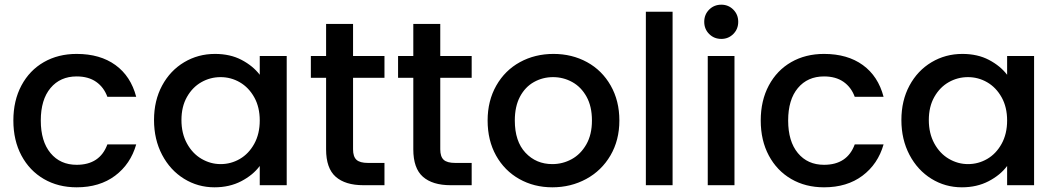

<svg xmlns="http://www.w3.org/2000/svg" viewBox="-20 -790 4506 819"><path d="M37 -276Q37 -361 71.5 -425.5Q106 -490 167 -525Q228 -560 307 -560Q407 -560 472.5 -512.5Q538 -465 561 -377H438Q423 -418 390 -441Q357 -464 307 -464Q237 -464 195.5 -414.5Q154 -365 154 -276Q154 -187 195.5 -137Q237 -87 307 -87Q406 -87 438 -174H561Q537 -90 471 -40.5Q405 9 307 9Q228 9 167 -26.5Q106 -62 71.5 -126.5Q37 -191 37 -276Z M637 -278Q637 -361 671.5 -425Q706 -489 765.5 -524.5Q825 -560 897 -560Q962 -560 1010.5 -534.5Q1059 -509 1088 -471V-551H1203V0H1088V-82Q1059 -43 1009 -17Q959 9 895 9Q824 9 765 -27.5Q706 -64 671.5 -129.5Q637 -195 637 -278ZM1088 -276Q1088 -333 1064.5 -375Q1041 -417 1003 -439Q965 -461 921 -461Q877 -461 839 -439.5Q801 -418 777.5 -376.5Q754 -335 754 -278Q754 -221 777.5 -178Q801 -135 839.5 -112.5Q878 -90 921 -90Q965 -90 1003 -112Q1041 -134 1064.5 -176.5Q1088 -219 1088 -276Z M1486 -458V-153Q1486 -122 1500.5 -108.5Q1515 -95 1550 -95H1620V0H1530Q1453 0 1412 -36Q1371 -72 1371 -153V-458H1306V-551H1371V-688H1486V-551H1620V-458Z M1858 -458V-153Q1858 -122 1872.5 -108.5Q1887 -95 1922 -95H1992V0H1902Q1825 0 1784 -36Q1743 -72 1743 -153V-458H1678V-551H1743V-688H1858V-551H1992V-458Z M2336 9Q2258 9 2195 -26.5Q2132 -62 2096 -126.5Q2060 -191 2060 -276Q2060 -360 2097 -425Q2134 -490 2198 -525Q2262 -560 2341 -560Q2420 -560 2484 -525Q2548 -490 2585 -425Q2622 -360 2622 -276Q2622 -192 2584 -127Q2546 -62 2480.5 -26.5Q2415 9 2336 9ZM2336 -90Q2380 -90 2418.5 -111Q2457 -132 2481 -174Q2505 -216 2505 -276Q2505 -336 2482 -377.5Q2459 -419 2421 -440Q2383 -461 2339 -461Q2295 -461 2257.5 -440Q2220 -419 2198 -377.5Q2176 -336 2176 -276Q2176 -187 2221.5 -138.5Q2267 -90 2336 -90Z M2849 -740V0H2735V-740Z M3057 -624Q3026 -624 3005 -645Q2984 -666 2984 -697Q2984 -728 3005 -749Q3026 -770 3057 -770Q3087 -770 3108 -749Q3129 -728 3129 -697Q3129 -666 3108 -645Q3087 -624 3057 -624ZM3113 -551V0H2999V-551Z M3225 -276Q3225 -361 3259.5 -425.5Q3294 -490 3355 -525Q3416 -560 3495 -560Q3595 -560 3660.5 -512.5Q3726 -465 3749 -377H3626Q3611 -418 3578 -441Q3545 -464 3495 -464Q3425 -464 3383.5 -414.5Q3342 -365 3342 -276Q3342 -187 3383.5 -137Q3425 -87 3495 -87Q3594 -87 3626 -174H3749Q3725 -90 3659 -40.5Q3593 9 3495 9Q3416 9 3355 -26.5Q3294 -62 3259.5 -126.5Q3225 -191 3225 -276Z M3825 -278Q3825 -361 3859.5 -425Q3894 -489 3953.5 -524.5Q4013 -560 4085 -560Q4150 -560 4198.5 -534.5Q4247 -509 4276 -471V-551H4391V0H4276V-82Q4247 -43 4197 -17Q4147 9 4083 9Q4012 9 3953 -27.5Q3894 -64 3859.5 -129.5Q3825 -195 3825 -278ZM4276 -276Q4276 -333 4252.5 -375Q4229 -417 4191 -439Q4153 -461 4109 -461Q4065 -461 4027 -439.5Q3989 -418 3965.5 -376.5Q3942 -335 3942 -278Q3942 -221 3965.5 -178Q3989 -135 4027.5 -112.5Q4066 -90 4109 -90Q4153 -90 4191 -112Q4229 -134 4252.5 -176.5Q4276 -219 4276 -276Z"/></svg>

Font: MSTAGE Medium
Style: Regular
Weight: 500
Designer: Ninad Kale (Devanagari), Jonny Pinhorn (Latin)
Foundry: Indian Type Foundry
Version: 4.004